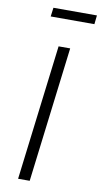

<svg xmlns="http://www.w3.org/2000/svg" viewBox="-98 -933 517 978"><g transform="rotate(10 160.5 -444.5)"><path d="M96 -889H321L316 -843H90ZM156 -700H216L130 0H70Z"/></g></svg>

Font: Haskoy Light
Style: Italic
Weight: 300
Designer: Ertekin Erdin
Foundry: Ertekin Erdin
Version: Version 2.000; ttfautohint (v1.8.4.7-5d5b)